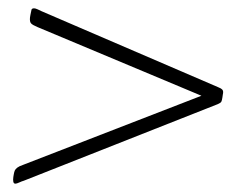

<svg xmlns="http://www.w3.org/2000/svg" viewBox="-20 -457 600 461"><path d="M17 -16Q13 -16 12 -20.5Q11 -25 12 -32L13 -38Q14 -44 15.5 -47.5Q17 -51 21.5 -54.5Q26 -58 35 -61L484 -235L483 -219L70 -392Q58 -397 54.5 -401Q51 -405 52 -415L53 -421Q55 -429 55.5 -433Q56 -437 62 -437Q65 -437 70.5 -434.5Q76 -432 80 -430L503 -248Q511 -245 514 -241.5Q517 -238 515 -230L514 -223Q513 -216 511.5 -213Q510 -210 503 -207L37 -23Q33 -22 26.5 -19Q20 -16 17 -16Z"/></svg>

Font: Asap Thin
Style: Italic
Weight: 250
Italic angle: -6°
Designer: Pablo Cosgaya
Foundry: Omnibus-Type
Version: Version 3.001